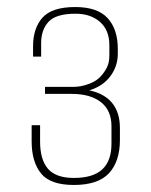

<svg xmlns="http://www.w3.org/2000/svg" viewBox="-20 -526 430 546"><path d="M190 0Q123 0 96.5 -33Q70 -66 70 -124V-170H94V-123Q94 -72 116.5 -46Q139 -20 190 -20Q245 -20 271 -44.5Q297 -69 297 -117V-167Q297 -212 267 -235.5Q237 -259 184 -259H108V-279H190Q211 -279 234.5 -288Q258 -297 271 -314Q282 -328 286.5 -340Q291 -352 291 -369V-398Q291 -440 264.5 -463.5Q238 -487 195 -487Q139 -487 118 -464Q97 -441 97 -404V-365H74V-394Q74 -446 101 -476Q128 -506 194 -506Q257 -506 286 -474.5Q315 -443 315 -387V-373Q315 -338 294 -309.5Q273 -281 234 -269Q277 -260 299 -233Q321 -206 321 -162V-128Q321 -67 290 -33.5Q259 0 190 0Z"/></svg>

Font: Alumni Sans Thin
Style: Regular
Weight: 100
Designer: Robert E. Leuschke
Foundry: Robert E. Leuschke
Version: Version 1.018